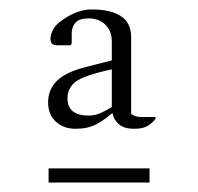

<svg xmlns="http://www.w3.org/2000/svg" viewBox="-20 -690 420 407"><path d="M140 -417Q115 -417 98.5 -432Q82 -447 82 -473Q82 -500 100.5 -518.5Q119 -537 162 -548L217 -562V-602Q217 -624 203.5 -637.5Q190 -651 168 -651Q148 -651 140 -642Q132 -633 132 -619V-597L129 -594H101Q87 -594 87 -607Q87 -618 93.5 -629Q100 -640 113 -648Q144 -670 175 -670Q214 -670 236 -656Q258 -642 258 -611V-449Q265 -442 281 -442H309L310 -441V-439Q305 -431 294.5 -424Q284 -417 265 -417Q242 -417 231 -427.5Q220 -438 219 -449H216Q202 -436 184 -426.5Q166 -417 140 -417ZM123 -482Q123 -445 168 -445Q180 -445 191 -449.5Q202 -454 217 -463V-543Q157 -530 140 -516.5Q123 -503 123 -482ZM83 -303V-333H297V-303Z"/></svg>

Font: Spectral SC ExtraLight
Style: Regular
Weight: 275
Designer: Jean-Baptiste Levee
Foundry: Production Type
Version: Version 2.001